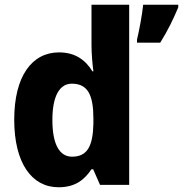

<svg xmlns="http://www.w3.org/2000/svg" viewBox="-20 -831 772 810"><path d="M227 -41C296 -41 335 -71 366 -117H373L402 -51H525V-811H366V-641C366 -604 370 -561 374 -530H370C340 -579 296 -610 229 -610C115 -610 40 -510 40 -326C40 -143 114 -41 227 -41ZM732 -800V-811H584C580 -770 567 -701 558 -664V-651H656C688 -702 712 -752 732 -800ZM284 -170C232 -170 201 -220 201 -325C201 -427 232 -478 283 -478C351 -478 374 -429 374 -331V-309C372 -214 348 -170 284 -170Z"/></svg>

Font: Noto Sans Tamil UI SemiCondensed ExtraBold
Style: Regular
Weight: 800
Width: 4
Designer: Jelle Bosma - Monotype Design Team
Foundry: Monotype Imaging Inc.
Version: Version 2.004